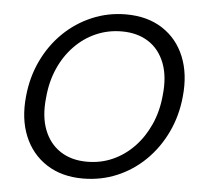

<svg xmlns="http://www.w3.org/2000/svg" viewBox="-52 -766 871 831"><g transform="rotate(5 383.5 -350.0)"><path d="M337 12Q245 12 179.5 -30.5Q114 -73 83 -148Q52 -223 62 -321Q70 -405 104 -476.5Q138 -548 192 -600.5Q246 -653 315.5 -682.5Q385 -712 463 -712Q556 -712 621.5 -669.5Q687 -627 717.5 -552Q748 -477 738 -379Q730 -295 696 -223.5Q662 -152 608 -99Q554 -46 485 -17Q416 12 337 12ZM349 -62Q409 -62 460.5 -85Q512 -108 552.5 -150Q593 -192 619 -250Q645 -308 651 -377Q660 -458 637.5 -516.5Q615 -575 567 -606Q519 -637 451 -637Q392 -637 340 -614.5Q288 -592 247 -550Q206 -508 180.5 -450.5Q155 -393 149 -323Q140 -242 162.5 -183.5Q185 -125 233 -93.5Q281 -62 349 -62Z"/></g></svg>

Font: DM Sans 12pt
Style: Italic
Weight: 400
Italic angle: -10°
Version: Version 4.004;gftools[0.9.30]